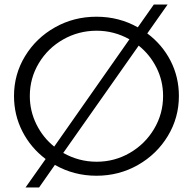

<svg xmlns="http://www.w3.org/2000/svg" viewBox="-20 -775 854 850"><path d="M772 -350Q772 -254 723 -173Q674 -92 590.5 -44.5Q507 3 407 3Q307 3 223 -45L153 55H93L182 -71Q116 -121 79 -193.5Q42 -266 42 -350Q42 -446 91 -526.5Q140 -607 223.5 -654Q307 -701 407 -701Q507 -701 590 -654L661 -755H722L632 -627Q698 -578 735 -506Q772 -434 772 -350ZM220 -126 553 -601Q485 -639 408 -639Q328 -639 260 -600.5Q192 -562 152 -495.5Q112 -429 112 -350Q112 -284 141 -225Q170 -166 220 -126ZM702 -350Q702 -417 673 -475Q644 -533 594 -573L260 -98Q329 -59 408 -59Q487 -59 554.5 -98Q622 -137 662 -204Q702 -271 702 -350Z"/></svg>

Font: Gontserrat Light
Style: Regular
Weight: 300
Designer: Julieta Ulanovsky
Foundry: Julieta Ulanovsky
Version: Version 6.001